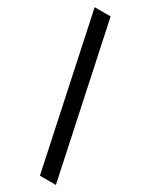

<svg xmlns="http://www.w3.org/2000/svg" viewBox="-202 -731 668 854"><g transform="rotate(30 131.5 -304.5)"><path d="M256 81H174L10 -690H92Z"/></g></svg>

Font: Bricolage Grotesque 10pt Condensed
Style: Regular
Weight: 400
Width: 3
Designer: Mathieu Triay
Foundry: Atelier Triay
Version: Version 1.000; ttfautohint (v1.8.4.7-5d5b);gftools[0.9.29]